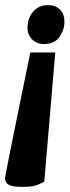

<svg xmlns="http://www.w3.org/2000/svg" viewBox="-51 -558 273 754"><path d="M39 176Q-4 176 -17.5 167Q-31 158 -31 144Q-31 143 -31 141Q-31 139 -30 134Q-29 129 -27 118Q-24 102 -18 71Q-12 40 -1 -14Q10 -68 27 -151Q44 -234 68 -352H166L123 155Q118 159 97.5 167.5Q77 176 39 176ZM121 -385Q94 -385 75.5 -403Q57 -421 57 -449Q57 -486 79 -512Q101 -538 138 -538Q166 -538 184 -521Q202 -504 202 -472Q202 -441 182.5 -413Q163 -385 121 -385Z"/></svg>

Font: Faustina Light ExtraBold
Style: Italic
Weight: 800
Italic angle: -8°
Version: Version 1.200